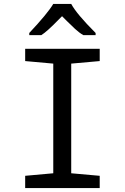

<svg xmlns="http://www.w3.org/2000/svg" viewBox="-20 -964 640 984"><path d="M109 -63 253 -76V-638L109 -651V-714H491V-651L345 -638V-76L491 -63V0H109ZM130 -795Q224 -895 253 -944H345Q372 -893 470 -795V-784H407Q386 -796 364.5 -816Q343 -836 323.5 -855.5Q304 -875 298 -881L280 -863Q223 -804 192 -784H130Z"/></svg>

Font: Noto Sans Mono UI
Style: Regular
Weight: 400
Monospace: yes
Designer: Monotype Design team
Foundry: Monotype Imaging Inc.
Version: Version 1.000